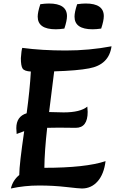

<svg xmlns="http://www.w3.org/2000/svg" viewBox="-20 -1063 671 1095"><path d="M412 -334 316 -335Q272 -335 249 -334Q234 -201 233 -106Q468 -106 582 -144Q573 -70 537 -29Q501 12 447 12Q431 12 357.5 3.5Q284 -5 202 -5Q120 -5 42 12Q53 -35 90 -65V-69Q90 -123 118 -315Q93 -306 75 -299Q73 -321 73 -332Q73 -399 132 -417Q150 -549 156 -655Q119 -657 109 -672Q99 -687 99 -731Q102 -776 107 -790Q219 -775 354.5 -775Q490 -775 616 -799Q602 -694 488 -673Q421 -660 289 -656Q288 -645 260 -424Q320 -422 343 -422Q438 -422 478 -455Q480 -435 480 -425Q480 -334 412 -334ZM347 -900Q319 -896 298 -896Q195 -896 195 -968Q195 -994 210 -1039Q238 -1043 259 -1043Q362 -1043 362 -971Q362 -945 347 -900ZM557 -900Q529 -896 508 -896Q405 -896 405 -968Q405 -994 420 -1039Q448 -1043 469 -1043Q572 -1043 572 -971Q572 -945 557 -900Z"/></svg>

Font: Merienda One
Style: Regular
Weight: 400
Designer: Eduardo Rodriguez Tunni
Foundry: Eduardo Rodriguez Tunni
Version: Version 1.001